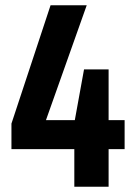

<svg xmlns="http://www.w3.org/2000/svg" viewBox="-20 -708 513 728"><path d="M261.8 0V-142.5H23.4V-239.3L171.7 -688H308.8L154.3 -252.6H263.7L298.6 -444.8H391.8V-252.6H452.5V-142.5H391.8V0Z"/></svg>

Font: Saira Thin Condensed
Style: Regular
Weight: 100
Width: 3
Version: Version 1.101